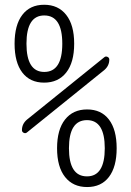

<svg xmlns="http://www.w3.org/2000/svg" viewBox="-20 -755 540 790"><path d="M429.7 -509.8Q429.7 -484.4 409.2 -466.8L90.8 -210Q85 -205.1 77.6 -208.5Q70.3 -211.9 70.3 -219.7Q70.3 -245.1 90.8 -262.7L409.2 -519.5Q415 -524.4 422.4 -521Q429.7 -517.6 429.7 -509.8ZM162.1 -691.4Q88.9 -691.4 88.9 -575.2Q88.9 -459 162.1 -459Q236.3 -459 236.3 -575.2Q236.3 -691.4 162.1 -691.4ZM252.4 -456.5Q219.7 -415 161.6 -415Q103.5 -415 71.8 -456.5Q40 -498 40 -575.2Q40 -652.3 71.8 -693.8Q103.5 -735.4 161.6 -735.4Q219.7 -735.4 252.4 -693.8Q285.2 -652.3 285.2 -575.2Q285.2 -498 252.4 -456.5ZM337.9 -29.3Q411.1 -29.3 411.1 -145Q411.1 -260.7 337.9 -260.7Q263.7 -260.7 263.7 -145Q263.7 -29.3 337.9 -29.3ZM247.6 -263.2Q280.3 -304.7 338.4 -304.7Q396.5 -304.7 428.2 -263.2Q460 -221.7 460 -145Q460 -68.4 428.2 -26.9Q396.5 14.6 338.4 14.6Q280.3 14.6 247.6 -26.9Q214.8 -68.4 214.8 -145Q214.8 -221.7 247.6 -263.2Z"/></svg>

Font: Rounded-X Mgen+ 2m light
Style: Regular
Weight: 200
Designer: [Source Han Sans]
Ryoko NISHIZUKA  (kana & ideographs); Paul D. Hunt (Latin, Greek & Cyrillic); Wenlong ZHANG  (bopomofo
Version: Version 1.059.20150602